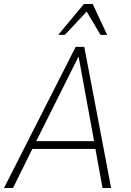

<svg xmlns="http://www.w3.org/2000/svg" viewBox="-24 -939 652 959"><path d="M-4 0 354 -705H397L531 0H488L451 -204L473 -195H119L142 -204L41 0ZM367 -654 154 -228 141 -234H465L447 -228L369 -654ZM267 -765 395 -919H439L511 -765H478L409 -881L300 -765Z"/></svg>

Font: Nunito Sans 10pt Condensed ExtraLight
Style: Italic
Weight: 250
Width: 3
Italic angle: -9°
Designer: Vernon Adams
Foundry: Vernon Adams
Version: Version 3.101;gftools[0.9.27]